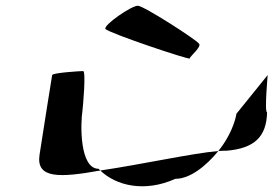

<svg xmlns="http://www.w3.org/2000/svg" viewBox="-20 -800 965 670"><path d="M118 -260C105 -175 190 -180 330 -205C329 -207 325 -209 324 -211C258 -211 260 -366 268 -416C269 -424 281 -552 270 -552C260 -552 163 -546 162 -538C162 -538 130 -340 118 -260ZM348 -699C356 -686 641 -590 642 -596C643 -604 686 -638 674 -648C666 -661 481 -780 461 -780C438 -780 340 -712 348 -699ZM330 -205C384 -153 483 -127 592 -176C644 -176 699 -221 742 -273C649 -265 479 -227 330 -205ZM742 -273C752 -274 762 -274 770 -274C867 -282 910 -322 912 -408C902 -408 915 -546 914 -538L805 -403C801 -376 782 -322 742 -273Z"/></svg>

Font: Ampere
Style: UltExtIta
Weight: 400
Version: Version 1